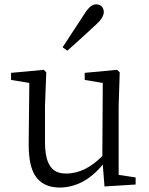

<svg xmlns="http://www.w3.org/2000/svg" viewBox="-20 -839 679 873"><path d="M286.1 -608.4 264.6 -624Q297.9 -675.8 364.3 -776.4Q390.6 -818.4 416 -819.3Q445.3 -819.3 451.2 -792Q452.1 -787.1 452.1 -783.2Q450.2 -756.8 417 -727.5Q356.4 -670.9 286.1 -608.4ZM519.5 -43.9 596.7 -32.2V0L455.1 8.8L447.3 -90.8Q362.3 12.7 252 13.7Q144.5 13.7 119.1 -91.8Q110.4 -130.9 110.4 -183.6L113.3 -461.9L30.3 -475.6V-507.8L179.7 -521.5L190.4 -509.8L184.6 -358.4V-190.4Q184.6 -74.2 246.1 -54.7Q261.7 -49.8 282.2 -49.8Q368.2 -50.8 445.3 -129.9L447.3 -461.9L365.2 -475.6V-507.8L512.7 -521.5L524.4 -509.8L519.5 -358.4Z"/></svg>

Font: GenYoMin JP Regular
Style: Regular
Weight: 400
Version: Version 1.001;PS 1;hotconv 16.6.51;makeotf.lib2.5.65220 DEVE